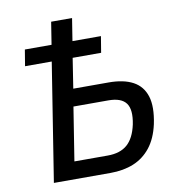

<svg xmlns="http://www.w3.org/2000/svg" viewBox="-80 -777 787 850"><g transform="rotate(-10 314.0 -352.5)"><path d="M94 0 178 -531H58L70 -604H190L206 -705H300L284 -604H412L400 -531H272L251 -396H410Q477 -396 519 -373.5Q561 -351 576 -303.5Q591 -256 575 -179Q561 -116 529.5 -76.5Q498 -37 452.5 -18.5Q407 0 349 0ZM200 -78H350Q406 -78 438 -106Q470 -134 483 -194Q496 -259 474.5 -288.5Q453 -318 395 -318H238Z"/></g></svg>

Font: Nunito Sans 10pt Condensed SemiBold
Style: Italic
Weight: 600
Width: 3
Italic angle: -9°
Designer: Vernon Adams
Foundry: Vernon Adams
Version: Version 3.101;gftools[0.9.27]